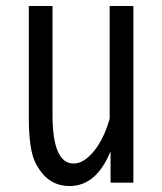

<svg xmlns="http://www.w3.org/2000/svg" viewBox="-20 -585 540 641"><path d="M76.2 -564.9H155.3V-202.1Q155.3 -39.1 225.6 -39.1Q258.3 -39.1 290.5 -76.7Q326.2 -118.2 346.2 -189V-564.9H425.3V24.9H349.1V-80.1Q301.8 36.1 212.4 36.1Q136.2 36.1 97.7 -43Q76.2 -86.4 76.2 -192.9Z"/></svg>

Font: BIZ UDGothic
Style: Regular
Weight: 400
Monospace: yes
Designer: TypeBank Co., Ltd.
Foundry: Morisawa Inc.
Version: Version 1.05